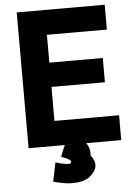

<svg xmlns="http://www.w3.org/2000/svg" viewBox="-61 -755 705 1024"><g transform="rotate(-5 291.5 -243.5)"><path d="M394 85Q396 67 392 49.5Q388 32 376 17H564V-116H218V-298H504V-428H218V-577H539V-710H68V17H262Q255 32 248.5 48Q242 64 237 78Q257 85 269 90.5Q281 96 287 105Q290 118 277 119Q259 119 237.5 114Q216 109 204 105L183 206Q207 213 234 218Q261 223 283 223Q342 223 373 201.5Q404 180 414 149Q417 129 411.5 114Q406 99 394 85Z"/></g></svg>

Font: Repo Bold
Style: Bold
Weight: 700
Designer: Stefan Peev
Foundry: Context Ltd
Version: Version 1.502